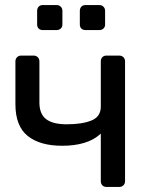

<svg xmlns="http://www.w3.org/2000/svg" viewBox="-20 -740 590 760"><path d="M402 0Q391 0 385 -6.5Q379 -13 379 -23V-211Q352 -186 313.5 -174.5Q275 -163 226 -163Q138 -163 89.5 -202Q41 -241 41 -328V-497Q41 -507 47.5 -513.5Q54 -520 64 -520H113Q123 -520 129.5 -513.5Q136 -507 136 -497V-334Q136 -289 162.5 -268.5Q189 -248 244 -248Q305 -248 342 -263Q379 -278 379 -318V-497Q379 -507 385 -513.5Q391 -520 402 -520H452Q462 -520 468.5 -513.5Q475 -507 475 -497V-23Q475 -13 468.5 -6.5Q462 0 452 0ZM319 -621Q308 -621 302 -627Q296 -633 296 -643V-697Q296 -707 302 -713.5Q308 -720 319 -720H373Q383 -720 389.5 -713.5Q396 -707 396 -697V-643Q396 -633 389.5 -627Q383 -621 373 -621ZM149 -621Q139 -621 133 -627Q127 -633 127 -643V-697Q127 -707 133 -713.5Q139 -720 149 -720H204Q214 -720 220.5 -713.5Q227 -707 227 -697V-643Q227 -633 220.5 -627Q214 -621 204 -621Z"/></svg>

Font: Rubik Light
Style: Regular
Weight: 400
Version: Version 2.101